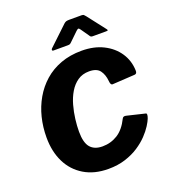

<svg xmlns="http://www.w3.org/2000/svg" viewBox="-170 -1084 1071 1216"><g transform="rotate(-20 365.5 -476.5)"><path d="M445 -752Q528 -752 590 -721Q652 -690 687.5 -637Q723 -584 725 -517Q726 -495 709 -494L558 -485Q544 -484 542 -513Q538 -557 517 -585Q496 -613 445 -613Q400 -613 367.5 -590.5Q335 -568 313 -531Q291 -494 278.5 -449Q266 -404 260.5 -359Q255 -314 255 -276Q255 -201 282.5 -169Q310 -137 364 -137Q420 -137 466 -165.5Q512 -194 544 -259Q551 -274 572 -268L693 -239Q704 -236 692 -204Q686 -188 669 -161Q652 -134 624 -104.5Q596 -75 556.5 -49Q517 -23 465.5 -6.5Q414 10 351 10Q256 10 188 -31Q120 -72 84.5 -144Q49 -216 49 -311Q49 -381 65 -445.5Q81 -510 113 -565.5Q145 -621 192.5 -663Q240 -705 303.5 -728.5Q367 -752 445 -752ZM486 -880Q479 -890 474.5 -890.5Q470 -891 459 -881L400 -824Q393 -817 388 -815.5Q383 -814 374 -814H280Q271 -814 270.5 -820Q270 -826 276 -831L404 -952Q412 -959 419.5 -961Q427 -963 440 -963H524Q534 -963 539 -957Q544 -951 548 -947L641 -827Q648 -818 645 -816Q642 -814 632 -814H544Q535 -814 531 -817Q527 -820 523 -827Z"/></g></svg>

Font: Libre Franklin Thin ExtraBold
Style: Italic
Weight: 800
Italic angle: -8°
Version: Version 2.000